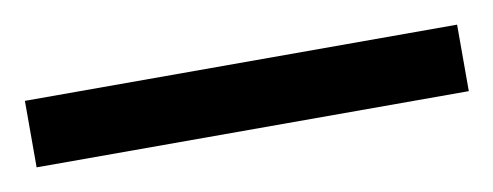

<svg xmlns="http://www.w3.org/2000/svg" viewBox="-28 31 467 182"><g transform="rotate(-10 206.0 122.0)"><path d="M-2 154H414V90H-2Z"/></g></svg>

Font: Noto Sans Malayalam SemiCondensed
Style: Regular
Weight: 400
Width: 4
Designer: Jelle Bosma - Monotype Design Team
Foundry: Monotype Imaging Inc.
Version: Version 2.104